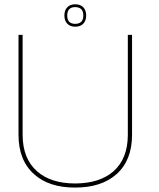

<svg xmlns="http://www.w3.org/2000/svg" viewBox="-20 -868 738 891"><path d="M85 -706.1V-242.7Q85 -131.8 152.3 -72.8Q216.3 -16.6 329.1 -16.6Q442.4 -17.1 506.3 -72.8Q573.2 -131.8 573.2 -242.7V-706.1H592.8V-242.7Q592.8 -123.5 520 -59.1Q450.2 2.4 329.1 2.4H327.1Q207.5 2.4 138.7 -59.1Q65.9 -123.5 65.9 -242.7V-706.1ZM329.1 -757.3Q366.7 -757.8 366.7 -795.9Q366.7 -834.5 329.1 -835Q292 -835 292 -795.9Q292 -757.3 329.1 -757.3ZM292 -834Q305.2 -848.1 329.1 -848.1Q353 -848.1 366.7 -834Q379.9 -820.3 379.9 -795.9Q379.9 -772 366.7 -758.3Q353 -744.1 329.1 -744.1Q305.2 -744.1 292 -758.3Q278.8 -772 278.8 -795.9Q278.8 -820.3 292 -834Z"/></svg>

Font: Fortheenas_01
Style: Regular
Weight: 100
Designer: Situjuh Nazara
Version: Version 1.10 September 8, 2014